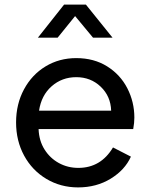

<svg xmlns="http://www.w3.org/2000/svg" viewBox="-20 -804 654 836"><path d="M50 -271Q50 -351 84.5 -415Q119 -479 178.5 -515Q238 -551 312 -551Q389 -551 446.5 -515Q504 -479 534.5 -419.5Q565 -360 565 -292Q565 -269 560 -242H148Q150 -191 174 -153Q198 -115 236.5 -94Q275 -73 321 -73Q419 -73 472 -162L550 -122Q524 -64 462 -26Q400 12 320 12Q244 12 182 -25Q120 -62 85 -126.5Q50 -191 50 -271ZM464 -322Q462 -385 418.5 -426.5Q375 -468 312 -468Q250 -468 205 -428.5Q160 -389 150 -322ZM259 -784H354L470 -640H385L307 -734L231 -640H145Z"/></svg>

Font: Eudoxus Sans Medium
Style: Regular
Weight: 500
Designer: Stijn de Vries
Foundry: tokotype
Version: Version 2.005